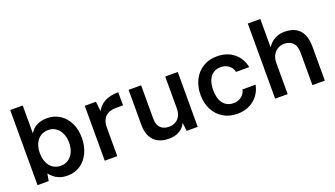

<svg xmlns="http://www.w3.org/2000/svg" viewBox="-64 -1218 3020 1729"><g transform="rotate(-20 1446.5 -354.0)"><path d="M357 12Q311 12 279 -0.5Q247 -13 225 -32Q203 -51 189 -69L177 0H70V-720H190V-452Q215 -496 258 -517Q301 -538 353 -538Q424 -538 477.5 -503Q531 -468 561 -406.5Q591 -345 591 -265Q591 -186 561.5 -123Q532 -60 479 -24Q426 12 357 12ZM329 -92Q369 -92 400.5 -113Q432 -134 450 -172.5Q468 -211 468 -263Q468 -315 450 -353.5Q432 -392 400.5 -413Q369 -434 329 -434Q286 -434 254.5 -413Q223 -392 205.5 -353.5Q188 -315 188 -263Q188 -211 205.5 -172.5Q223 -134 254.5 -113Q286 -92 329 -92Z M714 0V-526H821L831 -433Q851 -468 880 -491Q909 -514 949.5 -526Q990 -538 1039 -538V-412H972Q944 -412 919 -405Q894 -398 875 -382.5Q856 -367 845 -339.5Q834 -312 834 -272V0Z M1327 12Q1267 12 1224 -10.5Q1181 -33 1157.5 -78.5Q1134 -124 1134 -191V-526H1254V-207Q1254 -147 1283.5 -118Q1313 -89 1365 -89Q1398 -89 1425 -103.5Q1452 -118 1468.5 -147Q1485 -176 1485 -219V-526H1605V0H1499L1490 -80Q1470 -37 1428 -12.5Q1386 12 1327 12Z M1982 12Q1907 12 1849.5 -22.5Q1792 -57 1759.5 -118.5Q1727 -180 1727 -259Q1727 -342 1759.5 -405Q1792 -468 1849.5 -503Q1907 -538 1982 -538Q2078 -538 2142.5 -487Q2207 -436 2225 -347H2099Q2089 -389 2057 -412Q2025 -435 1981 -435Q1941 -435 1911 -415Q1881 -395 1865 -356.5Q1849 -318 1849 -263Q1849 -222 1858 -189.5Q1867 -157 1884.5 -135Q1902 -113 1926.5 -101.5Q1951 -90 1981 -90Q2011 -90 2035 -100.5Q2059 -111 2076 -131Q2093 -151 2099 -179H2225Q2207 -92 2142 -40Q2077 12 1982 12Z M2347 0V-720H2467V-448Q2492 -489 2534.5 -513.5Q2577 -538 2630 -538Q2694 -538 2737 -514Q2780 -490 2801.5 -442.5Q2823 -395 2823 -324V0H2704V-313Q2704 -373 2674.5 -405Q2645 -437 2592 -437Q2558 -437 2529.5 -420.5Q2501 -404 2484 -373Q2467 -342 2467 -299V0Z"/></g></svg>

Font: DM Sans 9pt
Style: Semibold
Weight: 600
Designer: Colophon Foundry, Jonny Pinhorn
Foundry: Colophon Foundry
Version: Version 4.004;gftools[0.9.30]